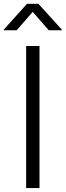

<svg xmlns="http://www.w3.org/2000/svg" viewBox="-42 -963 337 983"><path d="M160.2 -727.5V0H91.8V-727.5ZM43.5 -808.1H-22.5V-811.5L96.2 -943.4H154.8L274.4 -811.5V-808.1H207.5L125.5 -902.3Z"/></svg>

Font: Inter 18pt Light
Style: Regular
Weight: 300
Designer: Rasmus Andersson
Foundry: rsms
Version: Version 4.001;git-66647c0bb